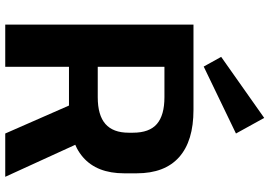

<svg xmlns="http://www.w3.org/2000/svg" viewBox="-164 -838 1003 714"><g transform="rotate(90 337.0 -481.5)"><path d="M72 -700H389Q505 -700 565 -646.5Q625 -593 625 -489V-442Q625 -341 565 -289Q505 -237 389 -237H222V-344H342Q409 -344 441.5 -372.5Q474 -401 474 -459V-475Q474 -536 441.5 -564Q409 -592 342 -592H194L229 -628V0H72ZM359 -269H515L638 0H477ZM477 -858 228 -738 192 -803 419 -963Z"/></g></svg>

Font: Pathway Extreme 72pt
Style: Bold
Weight: 700
Designer: Eduardo Rodriguez Tunni
Foundry: Eduardo Rodriguez Tunni
Version: Version 1.001;gftools[0.9.26]